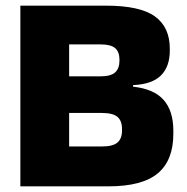

<svg xmlns="http://www.w3.org/2000/svg" viewBox="-20 -659 660 679"><path d="M363.5 0H182V-141H340.5Q379 -141 395.2 -154.8Q411.5 -168.5 411.5 -197.5V-203Q411.5 -232 395.2 -245.8Q379 -259.5 340.5 -259.5H178.5V-389H335Q372 -389 387.2 -403Q402.5 -417 402.5 -444.5V-448Q402.5 -475.5 387.2 -488.8Q372 -502 335 -502H178.5V-639H355Q475 -639 527.8 -601Q580.5 -563 580.5 -487V-480Q580.5 -423.5 549.2 -392.2Q518 -361 450.5 -358V-352.5Q524.5 -344.5 558.8 -305.5Q593 -266.5 593 -197V-185.5Q593 -92 538 -46Q483 0 363.5 0ZM224.5 0H52V-639H224.5Z"/></svg>

Font: Anek Malayalam Medium ExtraBold
Style: Regular
Weight: 800
Version: Version 1.003